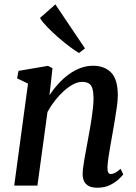

<svg xmlns="http://www.w3.org/2000/svg" viewBox="-20 -868 638 898"><path d="M211.5 -423Q230 -451 252.8 -476Q275.5 -501 301.5 -520Q327.5 -539 356.2 -549.8Q385 -560.5 415 -560.5Q468 -560.5 499.5 -529Q531 -497.5 531 -421Q531 -400.5 526.8 -370Q522.5 -339.5 517 -306.2Q511.5 -273 506.5 -245Q502 -219.5 496.8 -190.2Q491.5 -161 487.5 -133.5Q483.5 -106 482.5 -85Q482.5 -68 486.5 -61Q490.5 -54 497.5 -54Q507 -54 518 -59.5Q529 -65 544 -78.5L556.5 -52.5Q551.5 -45 535.2 -29.8Q519 -14.5 493.8 -2.2Q468.5 10 435.5 10Q410 10 394.8 1.8Q379.5 -6.5 372.8 -21.2Q366 -36 366.5 -56.5Q367 -70 369.5 -89.5Q372 -109 376 -131.2Q380 -153.5 384.5 -176.8Q389 -200 392.5 -221Q396.5 -242.5 400.8 -266.8Q405 -291 408.8 -316.2Q412.5 -341.5 415 -365.2Q417.5 -389 417.5 -409.5Q417 -438.5 411.8 -455Q406.5 -471.5 394.8 -478.2Q383 -485 363.5 -485Q344 -485 322.2 -473.5Q300.5 -462 278.8 -442.5Q257 -423 237 -397.5Q217 -372 202 -344L155 0H46.5L111 -477L60 -501.5L66.5 -536.5L204.5 -560L225.5 -549ZM349.5 -620Q332.5 -630 306.2 -649.5Q280 -669 252.2 -693.2Q224.5 -717.5 201.2 -741.5Q178 -765.5 167 -784L239 -847.5L377.5 -641.5Z"/></svg>

Font: Merriweather 36pt Medium
Style: Italic
Weight: 500
Italic angle: -7.8°
Version: Version 2.101